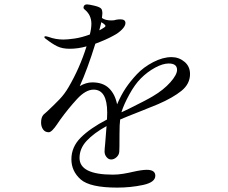

<svg xmlns="http://www.w3.org/2000/svg" viewBox="-20 -830 1040 874"><path d="M845 -493Q845 -448 806 -416.5Q767 -385 700 -356L626 -326Q552 -297 527 -286Q524 -265 524 -220Q524 -149 523 -140Q522 -125 510.5 -114.5Q499 -104 486 -104Q474 -104 465 -115Q456 -126 456 -140Q456 -151 459 -179L465 -256Q407 -224 374.5 -189Q342 -154 342 -111Q342 -35 494 -35Q517 -35 541 -39Q565 -43 586 -48Q626 -57 648 -57Q687 -57 687 -30Q687 0 631 12Q575 24 514 24Q389 24 347 -13.5Q305 -51 305 -105Q305 -161 347.5 -203.5Q390 -246 467 -286Q468 -297 468 -317Q468 -422 406 -422Q370 -422 330.5 -379Q291 -336 254 -285Q251 -281 240 -264.5Q229 -248 219 -238Q209 -228 202 -228Q185 -228 176 -241Q167 -254 167 -272Q167 -296 178 -308L196 -324Q228 -354 251 -378Q274 -402 292 -433Q343 -520 374 -619Q335 -608 297 -608Q264 -608 241 -619Q218 -630 186 -655Q182 -658 182 -661Q182 -665 187 -665Q191 -665 201 -662Q233 -650 269 -650Q287 -650 319 -654.5Q351 -659 389 -673Q396 -701 396 -722Q396 -762 365 -787Q360 -791 360 -795Q361 -810 376 -810Q385 -810 410 -804Q435 -798 441 -790Q446 -784 446 -768Q446 -762 444 -748Q460 -737 487 -737Q501 -737 508 -740Q518 -742 528 -742Q551 -742 551 -725Q551 -712 535.5 -696Q520 -680 497 -668Q465 -650 414 -631Q378 -515 343 -438Q372 -455 400 -455Q449 -455 476.5 -428Q504 -401 513 -355Q531 -397 552 -428.5Q573 -460 603 -492Q633 -524 677 -547Q721 -570 761 -570Q794 -570 819.5 -549Q845 -528 845 -493ZM432 -692Q439 -695 444 -698.5Q449 -702 453 -704Q460 -708 460 -712Q460 -716 452 -722L441 -729Q441 -726 432 -692ZM786 -512Q786 -541 748 -541Q721 -541 686 -522Q651 -503 621 -473Q594 -446 569 -400.5Q544 -355 533 -320V-319L546 -325L567 -335Q648 -375 676 -392Q725 -421 755.5 -455.5Q786 -490 786 -512Z"/></svg>

Font: Shippori Mincho
Style: Regular
Weight: 400
Designer: FONTDASU
Foundry: FONTDASU / Google Inc. / but / Adobe
Version: Version 3.110; ttfautohint (v1.8.3)